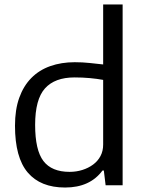

<svg xmlns="http://www.w3.org/2000/svg" viewBox="-20 -828 644 858"><path d="M271 10Q161 10 104 -57Q47 -124 47 -266Q47 -338 66 -391Q85 -444 120 -479.5Q155 -515 204.5 -532.5Q254 -550 314 -550Q349 -550 381 -546.5Q413 -543 441 -540V-808H528V0H452L444 -66H438Q382 10 271 10ZM291 -60Q321 -60 348 -68.5Q375 -77 396 -92.5Q417 -108 429 -130.5Q441 -153 441 -182V-471Q414 -476 381.5 -479Q349 -482 313 -482Q225 -482 181 -433Q137 -384 137 -270Q137 -157 174 -108.5Q211 -60 291 -60Z"/></svg>

Font: Encode Sans Normal
Style: Regular
Weight: 400
Designer: Pablo Impallari, Andres Torresi
Foundry: Pablo Impallari, Andres Torresi
Version: Version 1.000; ttfautohint (v1.00) -l 8 -r 50 -G 200 -x 14 -